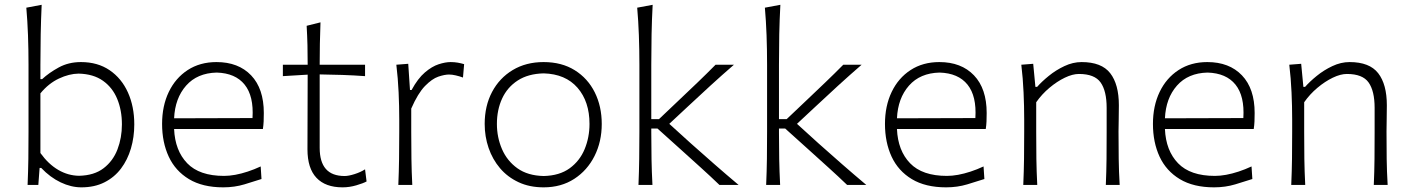

<svg xmlns="http://www.w3.org/2000/svg" viewBox="-20 -782 5970 812"><path d="M324.2 10.3Q379.9 10.3 421.9 -11Q463.9 -32.2 491.7 -69.1Q519.5 -106 533.7 -154.1Q547.9 -202.1 547.9 -255.9Q547.9 -331.5 521 -391.1Q494.1 -450.7 443.6 -485.1Q393.1 -519.5 322.3 -519.5Q270 -519.5 228.5 -496.8Q187 -474.1 158.2 -447.3H150.9V-507.8Q150.9 -574.2 152.1 -636.5Q153.3 -698.7 156.2 -761.7L91.3 -749.5Q96.2 -693.4 98.4 -633.3Q100.6 -573.2 100.6 -507.8V-226.1Q100.6 -163.1 99.9 -110.1Q99.1 -57.1 96.7 0H142.1L147.5 -71.8H154.3Q192.4 -31.7 236.6 -10.7Q280.8 10.3 324.2 10.3ZM314.5 -38.6Q268.1 -39.1 226.3 -63.5Q184.6 -87.9 150.9 -134.8V-387.2Q185.5 -429.2 229 -449.7Q272.5 -470.2 312.5 -470.7Q375 -469.2 415.5 -440.4Q456.1 -411.6 475.8 -363.5Q495.6 -315.4 495.6 -255.9Q495.6 -199.2 476.8 -150.1Q458 -101.1 418.2 -70.6Q378.4 -40 314.5 -38.6Z M924.3 10.3Q971.7 10.3 1013.9 -2.4Q1056.2 -15.1 1085.9 -24.9L1082.5 -78.1Q1055.2 -65.4 1027.8 -56.4Q1000.5 -47.4 975.1 -42.7Q949.7 -38.1 927.7 -38.1Q823.2 -38.1 771.7 -91.6Q720.2 -145 716.3 -236.3H1091.8Q1094.2 -252 1095 -268.3Q1095.7 -284.7 1095.7 -304.2Q1095.7 -407.2 1042 -463.4Q988.3 -519.5 895.5 -519.5Q825.7 -519.5 773.9 -485.8Q722.2 -452.1 693.8 -393.1Q665.5 -334 665.5 -257.8Q665.5 -180.2 693.6 -119.6Q721.7 -59.1 779.3 -24.4Q836.9 10.3 924.3 10.3ZM1047.9 -282.7 716.3 -281.7Q720.2 -366.7 767.1 -419.9Q814 -473.1 896.5 -475.1Q975.6 -472.7 1014.6 -424.1Q1053.7 -375.5 1047.9 -282.7Z M1428.7 10.3Q1458 10.3 1487.1 1.7Q1516.1 -6.8 1530.3 -14.6L1523.9 -65.9Q1504.9 -53.7 1479.5 -45.7Q1454.1 -37.6 1437.5 -37.6Q1384.3 -37.6 1358.2 -67.4Q1332 -97.2 1332 -156.7V-467.3Q1378.9 -466.8 1427.7 -465.1Q1476.6 -463.4 1523.9 -460V-508.3H1332Q1332 -557.6 1332.8 -597.2Q1333.5 -636.7 1335.4 -687.5L1276.9 -672.9Q1279.3 -630.4 1280.3 -591.1Q1281.2 -551.8 1281.2 -508.3H1176.3V-460L1281.2 -466.3Q1281.2 -407.2 1280.8 -324.5Q1280.3 -241.7 1280.3 -150.4Q1280.3 -70.3 1318.4 -30Q1356.4 10.3 1428.7 10.3Z M1664.6 0H1723.6Q1720.7 -57.1 1720 -109.9Q1719.2 -162.6 1719.2 -224.6V-322.8Q1747.6 -387.7 1777.3 -418.2Q1807.1 -448.7 1833.7 -457.8Q1860.4 -466.8 1878.9 -466.8Q1892.1 -466.8 1907.7 -463.1Q1923.3 -459.5 1938 -454.1L1942.9 -510.7Q1929.7 -514.6 1915.5 -517.1Q1901.4 -519.5 1885.7 -519.5Q1863.8 -519.5 1835.2 -510.3Q1806.6 -501 1776.9 -475.6Q1747.1 -450.2 1720.7 -401.4H1713.9L1706.5 -512.2L1656.2 -508.3Q1663.1 -450.7 1665.8 -391.6Q1668.5 -332.5 1668.5 -277.3V-226.1Q1668.5 -163.1 1667.7 -110.1Q1667 -57.1 1664.6 0Z M2279.3 -37.6Q2211.9 -39.1 2168.2 -70.3Q2124.5 -101.6 2103 -151.4Q2081.5 -201.2 2081.5 -257.8Q2081.5 -317.4 2103.5 -365.2Q2125.5 -413.1 2169.7 -441.7Q2213.9 -470.2 2279.3 -471.7Q2371.6 -469.2 2422.4 -410.9Q2473.1 -352.5 2473.1 -257.8Q2473.1 -201.2 2452.6 -151.4Q2432.1 -101.6 2389.2 -70.3Q2346.2 -39.1 2279.3 -37.6ZM2279.3 10.3Q2353.5 10.3 2408.7 -25.6Q2463.9 -61.5 2494.4 -122.3Q2524.9 -183.1 2524.9 -257.8Q2524.9 -332 2495.4 -391.4Q2465.8 -450.7 2410.6 -485.1Q2355.5 -519.5 2278.8 -519.5Q2204.6 -519.5 2148.4 -485.8Q2092.3 -452.1 2061 -393.1Q2029.8 -334 2029.8 -257.8Q2029.8 -204.6 2046.4 -156.2Q2063 -107.9 2094.7 -70.6Q2126.5 -33.2 2172.9 -11.5Q2219.2 10.3 2279.3 10.3Z M2680.2 0H2739.3Q2736.3 -56.6 2735.4 -108.6Q2734.4 -160.6 2734.4 -221.2V-238.3H2760.7L2863.3 -146Q2903.8 -109.4 2944.1 -73Q2984.4 -36.6 3022.5 0H3103.5Q3051.8 -43.5 3001 -87.9Q2950.2 -132.3 2900.9 -176.3L2810.5 -258.3L2889.6 -332Q2936 -375.5 2984.4 -419.7Q3032.7 -463.9 3084 -508.3H3006.3Q2969.7 -471.2 2930.7 -433.8Q2891.6 -396.5 2852.5 -359.4L2767.1 -278.3H2734.4V-507.8Q2734.4 -574.2 2735.6 -636.5Q2736.8 -698.7 2740.2 -761.7L2674.8 -749.5Q2679.7 -693.4 2681.9 -633.3Q2684.1 -573.2 2684.1 -507.8V-226.1Q2684.1 -163.1 2683.3 -110.1Q2682.6 -57.1 2680.2 0Z M3220.2 0H3279.3Q3276.4 -56.6 3275.4 -108.6Q3274.4 -160.6 3274.4 -221.2V-238.3H3300.8L3403.3 -146Q3443.8 -109.4 3484.1 -73Q3524.4 -36.6 3562.5 0H3643.6Q3591.8 -43.5 3541 -87.9Q3490.2 -132.3 3440.9 -176.3L3350.6 -258.3L3429.7 -332Q3476.1 -375.5 3524.4 -419.7Q3572.8 -463.9 3624 -508.3H3546.4Q3509.8 -471.2 3470.7 -433.8Q3431.6 -396.5 3392.6 -359.4L3307.1 -278.3H3274.4V-507.8Q3274.4 -574.2 3275.6 -636.5Q3276.9 -698.7 3280.3 -761.7L3214.8 -749.5Q3219.7 -693.4 3221.9 -633.3Q3224.1 -573.2 3224.1 -507.8V-226.1Q3224.1 -163.1 3223.4 -110.1Q3222.7 -57.1 3220.2 0Z M3981.4 10.3Q4028.8 10.3 4071 -2.4Q4113.3 -15.1 4143.1 -24.9L4139.6 -78.1Q4112.3 -65.4 4085 -56.4Q4057.6 -47.4 4032.2 -42.7Q4006.8 -38.1 3984.9 -38.1Q3880.4 -38.1 3828.9 -91.6Q3777.3 -145 3773.4 -236.3H4148.9Q4151.4 -252 4152.1 -268.3Q4152.8 -284.7 4152.8 -304.2Q4152.8 -407.2 4099.1 -463.4Q4045.4 -519.5 3952.6 -519.5Q3882.8 -519.5 3831.1 -485.8Q3779.3 -452.1 3751 -393.1Q3722.7 -334 3722.7 -257.8Q3722.7 -180.2 3750.7 -119.6Q3778.8 -59.1 3836.4 -24.4Q3894 10.3 3981.4 10.3ZM4105 -282.7 3773.4 -281.7Q3777.3 -366.7 3824.2 -419.9Q3871.1 -473.1 3953.6 -475.1Q4032.7 -472.7 4071.8 -424.1Q4110.8 -375.5 4105 -282.7Z M4307.6 0H4366.7Q4363.8 -57.1 4363 -109.9Q4362.3 -162.6 4362.3 -224.6V-349.6Q4386.2 -383.8 4418.2 -410.6Q4450.2 -437.5 4483.2 -453.4Q4516.1 -469.2 4543 -469.2Q4609.4 -469.2 4634.8 -433.1Q4660.2 -397 4660.2 -326.2V-224.6Q4660.2 -162.6 4659.7 -109.9Q4659.2 -57.1 4656.7 0H4715.3Q4711.9 -57.1 4711.2 -110.1Q4710.4 -163.1 4710.4 -226.1Q4710.4 -247.6 4711.2 -275.9Q4711.9 -304.2 4711.9 -336.9Q4711.9 -425.3 4675.3 -472.4Q4638.7 -519.5 4554.2 -519.5Q4517.6 -519.5 4481.4 -502.4Q4445.3 -485.4 4415.3 -460.9Q4385.3 -436.5 4366.2 -414.6H4358.9L4349.6 -512.2L4299.3 -508.3Q4306.2 -450.7 4308.8 -391.6Q4311.5 -332.5 4311.5 -277.3V-226.1Q4311.5 -163.1 4310.8 -110.1Q4310.1 -57.1 4307.6 0Z M5114.7 10.3Q5162.1 10.3 5204.3 -2.4Q5246.6 -15.1 5276.4 -24.9L5272.9 -78.1Q5245.6 -65.4 5218.3 -56.4Q5190.9 -47.4 5165.5 -42.7Q5140.1 -38.1 5118.2 -38.1Q5013.7 -38.1 4962.2 -91.6Q4910.6 -145 4906.7 -236.3H5282.2Q5284.7 -252 5285.4 -268.3Q5286.1 -284.7 5286.1 -304.2Q5286.1 -407.2 5232.4 -463.4Q5178.7 -519.5 5085.9 -519.5Q5016.1 -519.5 4964.4 -485.8Q4912.6 -452.1 4884.3 -393.1Q4856 -334 4856 -257.8Q4856 -180.2 4884 -119.6Q4912.1 -59.1 4969.7 -24.4Q5027.3 10.3 5114.7 10.3ZM5238.3 -282.7 4906.7 -281.7Q4910.6 -366.7 4957.5 -419.9Q5004.4 -473.1 5086.9 -475.1Q5166 -472.7 5205.1 -424.1Q5244.1 -375.5 5238.3 -282.7Z M5440.9 0H5500Q5497.1 -57.1 5496.3 -109.9Q5495.6 -162.6 5495.6 -224.6V-349.6Q5519.5 -383.8 5551.5 -410.6Q5583.5 -437.5 5616.5 -453.4Q5649.4 -469.2 5676.3 -469.2Q5742.7 -469.2 5768.1 -433.1Q5793.5 -397 5793.5 -326.2V-224.6Q5793.5 -162.6 5793 -109.9Q5792.5 -57.1 5790 0H5848.6Q5845.2 -57.1 5844.5 -110.1Q5843.8 -163.1 5843.8 -226.1Q5843.8 -247.6 5844.5 -275.9Q5845.2 -304.2 5845.2 -336.9Q5845.2 -425.3 5808.6 -472.4Q5772 -519.5 5687.5 -519.5Q5650.9 -519.5 5614.7 -502.4Q5578.6 -485.4 5548.6 -460.9Q5518.6 -436.5 5499.5 -414.6H5492.2L5482.9 -512.2L5432.6 -508.3Q5439.5 -450.7 5442.1 -391.6Q5444.8 -332.5 5444.8 -277.3V-226.1Q5444.8 -163.1 5444.1 -110.1Q5443.4 -57.1 5440.9 0Z"/></svg>

Font: Pinar-VF
Style: Regular
Weight: 300
Designer: Amin Abedi
Version: Version 3.0